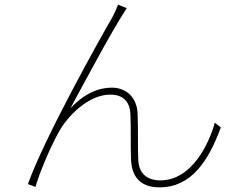

<svg xmlns="http://www.w3.org/2000/svg" viewBox="-20 -787 1040 826"><path d="M488 -767C481 -750 475 -735 464 -714C409 -619 172 -196 100 5L133 17C144 -29 195 -151 229 -212C269 -289 362 -380 454 -380C510 -380 538 -350 541 -298C544 -230 541 -159 544 -95C547 -50 565 19 666 19C801 19 876 -91 930 -239L904 -259C880 -171 806 -11 670 -11C617 -11 578 -37 575 -97C572 -153 575 -225 572 -298C569 -371 520 -410 461 -410C404 -410 343 -385 283 -321C310 -373 353 -450 394 -526C436 -603 478 -678 525 -752Z"/></svg>

Font: SSpoqa Han Sans Neo Thin
Style: Regular
Weight: 100
Designer: [Spoqa Han Sans Neo] Dong-huui Kim  Younghwa Kang  Yujin Lee  [Noto Sans] Ryoko NISHIZUKA  (kana & ideographs); Paul D. 
Foundry: Spoqa (http://www.spoqa-han-sans.com)
Version: Version 1.000